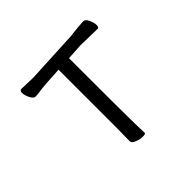

<svg xmlns="http://www.w3.org/2000/svg" viewBox="-127 -615 754 754"><g transform="rotate(-45 250.0 -238.0)"><path d="M283 0Q283 5 267 5Q251 5 234.5 -2Q218 -9 218 -18L219 -88V-415Q137 -411 114.5 -407.5Q92 -404 81 -404Q70 -404 61.5 -421.5Q53 -439 53 -452Q53 -465 63 -465L127 -463L347 -474Q369 -476 391 -479L422 -481Q433 -481 441 -463.5Q449 -446 449 -433Q449 -420 441 -420L348 -422L280 -418V-413Q280 -89 281.5 -51.5Q283 -14 283 0ZM391 -479H392Z"/></g></svg>

Font: LXGW WenKai Mono TC Light
Style: Regular
Weight: 300
Designer: LXGW / Fontworks Inc.
Foundry: LXGW / Fontworks Inc.
Version: Version 1.330